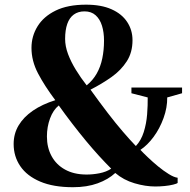

<svg xmlns="http://www.w3.org/2000/svg" viewBox="-20 -772 794 802"><path d="M740.5 -406.5V-382.5L678.5 -365Q679 -322.5 663.2 -279Q647.5 -235.5 621.8 -200.5Q596 -165.5 566.5 -146Q578 -133.5 597.8 -114.8Q617.5 -96 640.2 -77.2Q663 -58.5 684.8 -45Q706.5 -31.5 722 -29.5V-8Q718.5 -4.5 703.2 -0.8Q688 3 667.8 5Q647.5 7 628.5 7Q587.5 7 541.8 -6.5Q496 -20 461.5 -49.5Q432.5 -22.5 387.8 -6.2Q343 10 285 10Q203 10 147.8 -13.5Q92.5 -37 64.8 -77.8Q37 -118.5 37 -170.5Q37 -213.5 57.8 -248.2Q78.5 -283 117.5 -309.8Q156.5 -336.5 211 -353.5Q166 -413.5 138.8 -465.5Q111.5 -517.5 111.5 -572Q111.5 -621 136.8 -662Q162 -703 212.5 -727.8Q263 -752.5 339.5 -752.5Q403 -752.5 446 -733.2Q489 -714 511.2 -680.2Q533.5 -646.5 533.5 -604Q533.5 -553 509.5 -515.8Q485.5 -478.5 445.8 -450.2Q406 -422 358 -397.5Q396.5 -344 430.2 -300Q464 -256 493.5 -221.8Q523 -187.5 547.5 -162Q569.5 -185.5 580.5 -220.5Q591.5 -255.5 594.5 -294Q597.5 -332.5 597 -365L529 -382.5V-406.5ZM252 -609.5Q252 -579 264.2 -546.2Q276.5 -513.5 296.8 -480.5Q317 -447.5 342 -415.5Q368 -436.5 384 -464.8Q400 -493 407.2 -527.8Q414.5 -562.5 414.5 -602.5Q414.5 -637 406 -664.5Q397.5 -692 379.5 -708.2Q361.5 -724.5 333 -724.5Q306.5 -724.5 288.2 -711.2Q270 -698 261 -672.2Q252 -646.5 252 -609.5ZM338.5 -43Q366 -42.5 395.2 -48.2Q424.5 -54 444.5 -67.5Q420 -92 393.5 -121Q367 -150 339.2 -183.5Q311.5 -217 282.8 -254.2Q254 -291.5 225.5 -331.5Q202 -312.5 189 -277.2Q176 -242 176 -202Q176 -155.5 195.5 -119.8Q215 -84 251.5 -63.8Q288 -43.5 338.5 -43Z"/></svg>

Font: Merriweather 144pt
Style: Bold
Weight: 700
Version: Version 2.100